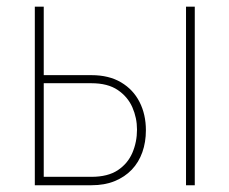

<svg xmlns="http://www.w3.org/2000/svg" viewBox="-20 -548 676 568"><path d="M93.8 -325.7H250.5Q302.2 -325.7 338.1 -304.4Q374 -283.2 392.8 -246.3Q411.6 -209.5 411.6 -162.6Q411.6 -127.4 401.1 -97.7Q390.6 -67.9 369.9 -46.1Q349.1 -24.4 319.3 -12.2Q289.6 0 250.5 0H83V-528.3H109.4V-24.9H250.5Q298.8 -24.9 328.4 -44.4Q357.9 -64 371.6 -95.9Q385.3 -127.9 385.3 -164.6Q385.3 -199.2 371.6 -230.5Q357.9 -261.7 328.4 -281.7Q298.8 -301.8 250.5 -301.8H93.8ZM556.2 -528.3V0H530.3V-528.3Z"/></svg>

Font: Roboto Condensed Thin
Style: Regular
Weight: 250
Width: 3
Designer: Christian Robertson
Foundry: Google
Version: Version 3.009; 2024